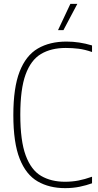

<svg xmlns="http://www.w3.org/2000/svg" viewBox="-20 -964 505 993"><path d="M317 9Q235 9 174.8 -25.8Q114.5 -60.5 81.8 -143Q49 -225.5 49 -369Q49 -510.5 81.5 -593.8Q114 -677 175.5 -713Q237 -749 324 -749Q390 -749 456 -729V-695Q418.5 -708 386.2 -712Q354 -716 320 -716Q244.5 -716 192 -684.8Q139.5 -653.5 112.2 -578.2Q85 -503 85 -371Q85 -235.5 113 -160Q141 -84.5 192.8 -54.2Q244.5 -24 316 -24Q352 -24 385 -30.2Q418 -36.5 456 -50V-16Q427 -5.5 392 1.8Q357 9 317 9ZM280 -808 344 -944H380L308 -808Z"/></svg>

Font: Encode Sans Condensed Thin
Style: Regular
Weight: 100
Width: 3
Designer: Multiple Designers
Foundry: Impallari Type
Version: Version 3.000; ttfautohint (v1.8.3) -l 8 -r 50 -G 200 -x 14 